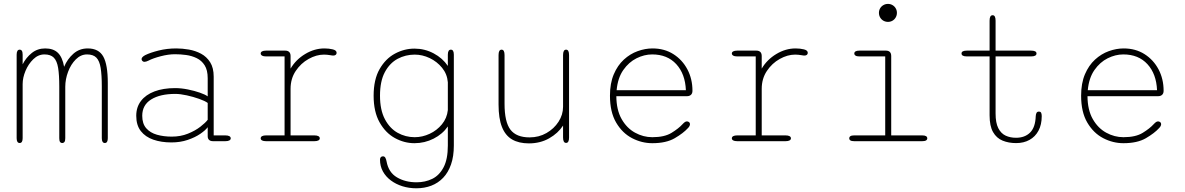

<svg xmlns="http://www.w3.org/2000/svg" viewBox="-20 -742 6230 1009"><path d="M307 9.5Q299.5 9.5 295.5 3.8Q291.5 -2 291.5 -16V-287.5Q291.5 -348 285.5 -385Q279.5 -422 262.8 -439Q246 -456 213.5 -456Q181 -456 155 -430.8Q129 -405.5 114 -369.5Q99 -333.5 99 -300V-16Q99 9.5 83.5 9.5Q67.5 9.5 67.5 -16V-454.5Q67.5 -481 83.5 -481Q91 -481 95 -474.8Q99 -468.5 99 -454.5V-404Q117 -439.5 147 -463.5Q177 -487.5 217.5 -487.5Q260.5 -487.5 284.2 -464.5Q308 -441.5 317 -391Q334 -431.5 365.5 -459.5Q397 -487.5 441 -487.5Q499 -487.5 522.8 -444.8Q546.5 -402 546.5 -306.5V-16Q546.5 9.5 531 9.5Q515 9.5 515 -16V-287.5Q515 -348 509 -385Q503 -422 486.5 -439Q470 -456 437.5 -456Q404.5 -456 378.5 -430Q352.5 -404 337.8 -364.8Q323 -325.5 323 -286V-16Q323 -2 318.8 3.8Q314.5 9.5 307 9.5Z M1100 0Q1086 0 1078.8 -6.8Q1071.5 -13.5 1071.5 -26V-73.5Q1060 -57.5 1032.8 -38.8Q1005.5 -20 966.5 -6.8Q927.5 6.5 880.5 6.5Q827.5 6.5 785.8 -8Q744 -22.5 720 -53.2Q696 -84 696 -133.5Q696 -179 720.8 -211.5Q745.5 -244 791.5 -261.5Q837.5 -279 900.5 -279Q932 -279 967 -272Q1002 -265 1030.5 -255Q1059 -245 1071.5 -235.5V-331Q1071.5 -373.5 1055.5 -398.8Q1039.5 -424 1013.5 -436.5Q987.5 -449 957.8 -453Q928 -457 900 -457Q865 -457 824.8 -446.5Q784.5 -436 760.5 -423.5Q754.5 -420.5 749 -418.8Q743.5 -417 739.5 -417Q732 -417 728 -421.8Q724 -426.5 724 -431.5Q724 -437 729 -442.2Q734 -447.5 743.5 -452.5Q770 -465.5 813.8 -476.5Q857.5 -487.5 906.5 -487.5Q938.5 -487.5 972.8 -481.5Q1007 -475.5 1036.5 -459.8Q1066 -444 1084.5 -414.8Q1103 -385.5 1103 -339V-30.5H1164Q1178 -30.5 1185.2 -26.5Q1192.5 -22.5 1192.5 -15Q1192.5 -8 1185.2 -4Q1178 0 1164 0ZM1071.5 -201Q1057.5 -211.5 1026.5 -222.5Q995.5 -233.5 961.2 -241Q927 -248.5 901.5 -248.5Q821 -248.5 774.2 -219.2Q727.5 -190 727.5 -133.5Q727.5 -92 748.5 -68Q769.5 -44 804.8 -34Q840 -24 882.5 -24Q929 -24 967.5 -39.5Q1006 -55 1033 -76Q1060 -97 1071.5 -112.5Z M1507 -30.5H1632Q1646 -30.5 1653.2 -26.5Q1660.5 -22.5 1660.5 -15Q1660.5 -8 1653.2 -4Q1646 0 1632 0H1378.5Q1364.5 0 1357.2 -4Q1350 -8 1350 -15Q1350 -22.5 1357.2 -26.5Q1364.5 -30.5 1378.5 -30.5H1475.5V-445.5H1378.5Q1364.5 -445.5 1357.2 -449.8Q1350 -454 1350 -461Q1350 -468 1357.2 -472Q1364.5 -476 1378.5 -476H1478.5Q1492.5 -476 1499.8 -468.8Q1507 -461.5 1507 -447.5V-381.5Q1535 -429 1583.8 -458.2Q1632.5 -487.5 1685 -487.5Q1709 -487.5 1729 -482.5Q1749 -477.5 1749 -464.5Q1749 -457.5 1744.2 -453.8Q1739.5 -450 1731.5 -450Q1729 -450 1725 -450.5Q1721 -451 1715.5 -452Q1708 -453.5 1699.2 -454.2Q1690.5 -455 1682.5 -455Q1642.5 -455 1601.8 -432.2Q1561 -409.5 1534 -369Q1507 -328.5 1507 -275Z M2168 247.5Q2129.5 247.5 2095 236.8Q2060.5 226 2034 206.2Q2007.5 186.5 1992.2 158.8Q1977 131 1977 97Q1977 88.5 1981.2 84Q1985.5 79.5 1992.5 79.5Q2001 79.5 2005.2 87.2Q2009.5 95 2011.5 106.5Q2022 164 2066 190Q2110 216 2169 216Q2214.5 216 2251.8 197.8Q2289 179.5 2311.2 137Q2333.5 94.5 2333.5 23V-77.5Q2306 -37.5 2259 -13.5Q2212 10.5 2158 10.5Q2104.5 10.5 2055.2 -16.5Q2006 -43.5 1974.8 -99Q1943.5 -154.5 1943.5 -239Q1943.5 -324 1974.8 -378.8Q2006 -433.5 2055.2 -460Q2104.5 -486.5 2158 -486.5Q2212 -486.5 2259 -461.5Q2306 -436.5 2333.5 -395.5V-454.5Q2333.5 -481 2349.5 -481Q2365 -481 2365 -454.5V23Q2365 80 2350.2 122.2Q2335.5 164.5 2309 192.2Q2282.5 220 2246.5 233.8Q2210.5 247.5 2168 247.5ZM2159.5 -21Q2199.5 -21 2237.8 -38.8Q2276 -56.5 2302.5 -88.8Q2329 -121 2333.5 -163.5V-309.5Q2330 -353 2303.2 -385.8Q2276.5 -418.5 2238 -436.8Q2199.5 -455 2159.5 -455Q2111 -455 2069.5 -432.8Q2028 -410.5 2002.5 -363Q1977 -315.5 1977 -239Q1977 -164.5 2002.5 -116Q2028 -67.5 2069.5 -44.2Q2111 -21 2159.5 -21Z M2616 -481Q2631.5 -481 2631.5 -452.5V-197Q2631.5 -101 2662.5 -60.5Q2693.5 -20 2763 -20Q2812 -20 2851.8 -42.8Q2891.5 -65.5 2915.2 -102.2Q2939 -139 2939 -181V-452.5Q2939 -481 2955 -481Q2970.5 -481 2970.5 -452.5V-19.5Q2970.5 9 2955 9Q2939 9 2939 -19.5V-82Q2912.5 -41.5 2865.8 -15Q2819 11.5 2759.5 11.5Q2706.5 11.5 2671 -9.2Q2635.5 -30 2617.8 -75Q2600 -120 2600 -192.5V-452.5Q2600 -481 2616 -481Z M3408 10.5Q3352.5 10.5 3301.5 -16Q3250.5 -42.5 3218 -97.8Q3185.5 -153 3185.5 -239Q3185.5 -304.5 3205.5 -351.5Q3225.5 -398.5 3258.5 -428.8Q3291.5 -459 3331 -473.2Q3370.5 -487.5 3409 -487.5Q3471.5 -487.5 3518.8 -457.5Q3566 -427.5 3592.5 -377.2Q3619 -327 3619 -265Q3619 -251 3611.2 -243.8Q3603.5 -236.5 3590 -236.5H3219Q3219.5 -164 3246.8 -116.2Q3274 -68.5 3317.2 -44.8Q3360.5 -21 3408 -21Q3472 -21 3509 -43.8Q3546 -66.5 3567 -89.5Q3573.5 -96.5 3578.8 -100.2Q3584 -104 3590 -104Q3596 -104 3601 -100.2Q3606 -96.5 3606 -90Q3606 -85 3603.5 -79.8Q3601 -74.5 3595.5 -69Q3571 -42 3526 -15.8Q3481 10.5 3408 10.5ZM3220.5 -268H3584.5Q3581 -353.5 3534 -404.8Q3487 -456 3407 -456Q3366 -456 3325.2 -435.8Q3284.5 -415.5 3255.5 -374Q3226.5 -332.5 3220.5 -268Z M3983 -30.5H4108Q4122 -30.5 4129.2 -26.5Q4136.5 -22.5 4136.5 -15Q4136.5 -8 4129.2 -4Q4122 0 4108 0H3854.5Q3840.5 0 3833.2 -4Q3826 -8 3826 -15Q3826 -22.5 3833.2 -26.5Q3840.5 -30.5 3854.5 -30.5H3951.5V-445.5H3854.5Q3840.5 -445.5 3833.2 -449.8Q3826 -454 3826 -461Q3826 -468 3833.2 -472Q3840.5 -476 3854.5 -476H3954.5Q3968.5 -476 3975.8 -468.8Q3983 -461.5 3983 -447.5V-381.5Q4011 -429 4059.8 -458.2Q4108.5 -487.5 4161 -487.5Q4185 -487.5 4205 -482.5Q4225 -477.5 4225 -464.5Q4225 -457.5 4220.2 -453.8Q4215.5 -450 4207.5 -450Q4205 -450 4201 -450.5Q4197 -451 4191.5 -452Q4184 -453.5 4175.2 -454.2Q4166.5 -455 4158.5 -455Q4118.5 -455 4077.8 -432.2Q4037 -409.5 4010 -369Q3983 -328.5 3983 -275Z M4469.5 -30.5H4632V-445.5H4496.5Q4482.5 -445.5 4476 -449.8Q4469.5 -454 4469.5 -461Q4469.5 -468 4476 -472Q4482.5 -476 4496.5 -476H4635Q4663.5 -476 4663.5 -447.5V-30.5H4826Q4840 -30.5 4846.5 -26.5Q4853 -22.5 4853 -15Q4853 -8 4846.5 -4Q4840 0 4826 0H4469.5Q4455.5 0 4449.2 -4Q4443 -8 4443 -15Q4443 -22.5 4449.2 -26.5Q4455.5 -30.5 4469.5 -30.5ZM4599 -674.5Q4599 -687.5 4605.2 -698.2Q4611.5 -709 4622.5 -715.2Q4633.5 -721.5 4646.5 -721.5Q4659.5 -721.5 4670.2 -715.2Q4681 -709 4687.2 -698.2Q4693.5 -687.5 4693.5 -674.5Q4693.5 -661.5 4687.2 -650.5Q4681 -639.5 4670.2 -633.2Q4659.5 -627 4646.5 -627Q4633.5 -627 4622.5 -633.2Q4611.5 -639.5 4605.2 -650.5Q4599 -661.5 4599 -674.5Z M5061.5 -445.5Q5033 -445.5 5033 -461Q5033 -476 5061.5 -476H5180.5V-633.5Q5180.5 -662 5196.5 -662Q5212 -662 5212 -633.5V-476H5398Q5427 -476 5427 -461Q5427 -445.5 5398 -445.5H5212V-145.5Q5212 -96.5 5226.2 -68.5Q5240.5 -40.5 5264.8 -29.2Q5289 -18 5319.5 -18Q5365.5 -18 5393.2 -45.2Q5421 -72.5 5423 -131.5Q5423.5 -141.5 5427 -148.5Q5430.5 -155.5 5439.5 -155.5Q5449 -155.5 5451.8 -148.5Q5454.5 -141.5 5454.5 -131.5Q5454.5 -87 5437.5 -55.2Q5420.5 -23.5 5390.2 -6.8Q5360 10 5320 10Q5280.5 10 5248.8 -3Q5217 -16 5198.8 -47.8Q5180.5 -79.5 5180.5 -136V-445.5Z M5884 10.5Q5828.5 10.5 5777.5 -16Q5726.5 -42.5 5694 -97.8Q5661.5 -153 5661.5 -239Q5661.5 -304.5 5681.5 -351.5Q5701.5 -398.5 5734.5 -428.8Q5767.5 -459 5807 -473.2Q5846.5 -487.5 5885 -487.5Q5947.5 -487.5 5994.8 -457.5Q6042 -427.5 6068.5 -377.2Q6095 -327 6095 -265Q6095 -251 6087.2 -243.8Q6079.5 -236.5 6066 -236.5H5695Q5695.5 -164 5722.8 -116.2Q5750 -68.5 5793.2 -44.8Q5836.5 -21 5884 -21Q5948 -21 5985 -43.8Q6022 -66.5 6043 -89.5Q6049.5 -96.5 6054.8 -100.2Q6060 -104 6066 -104Q6072 -104 6077 -100.2Q6082 -96.5 6082 -90Q6082 -85 6079.5 -79.8Q6077 -74.5 6071.5 -69Q6047 -42 6002 -15.8Q5957 10.5 5884 10.5ZM5696.5 -268H6060.5Q6057 -353.5 6010 -404.8Q5963 -456 5883 -456Q5842 -456 5801.2 -435.8Q5760.5 -415.5 5731.5 -374Q5702.5 -332.5 5696.5 -268Z"/></svg>

Font: Sono Monospace ExtraLight
Style: Regular
Weight: 250
Version: Version 2.112